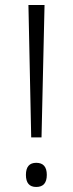

<svg xmlns="http://www.w3.org/2000/svg" viewBox="-20 -734 290 763"><path d="M145 -188H104L93 -714H157ZM83 -39Q83 -87 124 -87Q166 -87 166 -39Q166 9 124 9Q83 9 83 -39Z"/></svg>

Font: Noto Sans Sinhala SemiCondensed Light
Style: Regular
Weight: 300
Width: 4
Designer: Jelle Bosma - Monotype Design Team
Foundry: Monotype Imaging Inc.
Version: Version 2.006; ttfautohint (v1.8.4.7-5d5b)